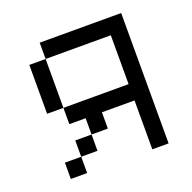

<svg xmlns="http://www.w3.org/2000/svg" viewBox="-96 -596 692 692"><g transform="rotate(-20 250.0 -250.0)"><path d="M125 -62.5H62.5V0H125ZM125 -62.5H187.5V-125H125ZM375 -187.5V0H437.5Q437.5 0 437.5 -500H125V-437.5H62.5V-250H125V-187.5H187.5V-125H250V-187.5ZM125 -250V-437.5H375V-250Z"/></g></svg>

Font: Unifont
Style: Regular
Weight: 500
Version: Version 15.1.04